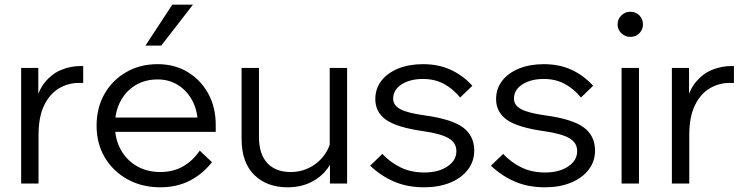

<svg xmlns="http://www.w3.org/2000/svg" viewBox="-20 -781 3173 817"><path d="M334 -500V-428H314Q270 -428 231 -405Q192 -382 168 -333Q144 -284 144 -206V0H70V-492H143V-336H130Q142 -396 172 -432Q202 -468 241.5 -484Q281 -500 323 -500Z M830 -140 882 -91Q843 -41 788 -12.5Q733 16 662 16Q584 16 522.5 -18Q461 -52 426 -111Q391 -170 391 -246Q391 -322 424.5 -381Q458 -440 517 -474Q576 -508 651 -508Q723 -508 778.5 -474.5Q834 -441 866 -383Q898 -325 898 -249V-243H822V-249Q822 -307 799.5 -350.5Q777 -394 738.5 -418.5Q700 -443 651 -443Q597 -443 556 -418Q515 -393 492 -349Q469 -305 469 -247Q469 -189 494 -144Q519 -99 562.5 -74Q606 -49 663 -49Q767 -49 830 -140ZM898 -220H453V-281H882L898 -249ZM801 -761 666 -587H599L713 -761Z M1457 0H1384V-96L1383 -124V-492H1457ZM1393 -213 1408 -192Q1413 -132 1387 -85Q1361 -38 1313.5 -11Q1266 16 1204 16Q1115 16 1061.5 -37Q1008 -90 1008 -190V-492H1082V-198Q1082 -125 1117.5 -87Q1153 -49 1217 -49Q1262 -49 1300.5 -69.5Q1339 -90 1364 -127Q1389 -164 1393 -213Z M1555 -76 1607 -126Q1642 -89 1686 -68Q1730 -47 1785 -47Q1845 -47 1883.5 -72.5Q1922 -98 1922 -138Q1922 -173 1889.5 -192.5Q1857 -212 1780 -223Q1668 -239 1622.5 -271.5Q1577 -304 1577 -359Q1577 -404 1603 -437.5Q1629 -471 1675 -489.5Q1721 -508 1780 -508Q1846 -508 1898 -484Q1950 -460 1990 -416L1938 -366Q1908 -403 1869 -424Q1830 -445 1780 -445Q1725 -445 1689 -422Q1653 -399 1653 -361Q1653 -333 1683.5 -316.5Q1714 -300 1787 -290Q1903 -274 1950.5 -238.5Q1998 -203 1998 -140Q1998 -94 1970.5 -58.5Q1943 -23 1895 -3.5Q1847 16 1785 16Q1713 16 1656.5 -8.5Q1600 -33 1555 -76Z M2069 -76 2121 -126Q2156 -89 2200 -68Q2244 -47 2299 -47Q2359 -47 2397.5 -72.5Q2436 -98 2436 -138Q2436 -173 2403.5 -192.5Q2371 -212 2294 -223Q2182 -239 2136.5 -271.5Q2091 -304 2091 -359Q2091 -404 2117 -437.5Q2143 -471 2189 -489.5Q2235 -508 2294 -508Q2360 -508 2412 -484Q2464 -460 2504 -416L2452 -366Q2422 -403 2383 -424Q2344 -445 2294 -445Q2239 -445 2203 -422Q2167 -399 2167 -361Q2167 -333 2197.5 -316.5Q2228 -300 2301 -290Q2417 -274 2464.5 -238.5Q2512 -203 2512 -140Q2512 -94 2484.5 -58.5Q2457 -23 2409 -3.5Q2361 16 2299 16Q2227 16 2170.5 -8.5Q2114 -33 2069 -76Z M2699 0H2625V-492H2699ZM2662 -624Q2640 -624 2624 -639.5Q2608 -655 2608 -677Q2608 -700 2624 -715.5Q2640 -731 2662 -731Q2685 -731 2700.5 -715.5Q2716 -700 2716 -677Q2716 -655 2700.5 -639.5Q2685 -624 2662 -624Z M3103 -500V-428H3083Q3039 -428 3000 -405Q2961 -382 2937 -333Q2913 -284 2913 -206V0H2839V-492H2912V-336H2899Q2911 -396 2941 -432Q2971 -468 3010.5 -484Q3050 -500 3092 -500Z"/></svg>

Font: Wix Madefor Display
Style: Regular
Weight: 400
Designer: Dalton Maag Ltd
Foundry: Dalton Maag Ltd
Version: Version 3.100